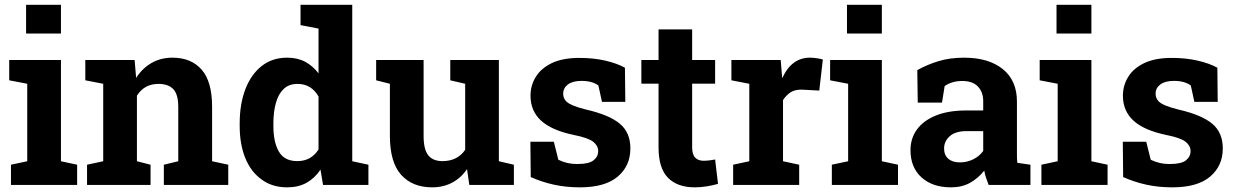

<svg xmlns="http://www.w3.org/2000/svg" viewBox="-20 -782 5226 812"><path d="M90.3 -640.1V-761.7H237.8V-640.1ZM237.8 -528.3V-100.1L306.2 -85.4V0H26.4V-85.4L95.2 -100.1V-427.7L19 -442.4V-528.3Z M559.1 -100.1 616.7 -85.4V0H348.1V-85.4L416.5 -100.1V-427.7L340.8 -442.4V-528.3H549.3L555.7 -452.6Q582 -493.2 620.8 -515.6Q659.7 -538.1 709.5 -538.1Q788.1 -538.1 832.5 -487.8Q877 -437.5 877 -330.1V-100.1L945.3 -85.4V0H672.9V-85.4L733.9 -100.1V-329.6Q733.9 -382.8 712.9 -405Q691.9 -427.2 650.4 -427.2Q590.3 -427.2 559.1 -377.4Z M1194.8 10.3Q1131.3 10.3 1086.9 -22.5Q1041.5 -54.7 1017.6 -113Q993.7 -171.4 993.7 -249.5V-259.8Q993.7 -342.8 1018.1 -405.8Q1042.5 -468.3 1087.2 -503.2Q1131.8 -538.1 1194.3 -538.1Q1237.8 -538.1 1270.5 -520.8Q1303.2 -503.4 1327.1 -471.7V-661.1L1251 -675.8V-761.7H1469.7V-100.1L1538.1 -85.4V0H1346.2L1335.4 -64.5Q1310.5 -27.8 1276.1 -8.8Q1241.7 10.3 1194.8 10.3ZM1237.3 -100.6Q1295.9 -100.6 1327.1 -149.9V-374Q1296.4 -427.2 1238.3 -427.2Q1202.6 -427.2 1180.2 -406.2Q1157.7 -385.3 1147 -347.4Q1136.2 -309.6 1136.2 -259.8V-249.5Q1136.2 -180.2 1159.7 -140.4Q1183.1 -100.6 1237.3 -100.6Z M1807.6 10.3Q1724.1 10.3 1676.5 -42.7Q1628.9 -95.7 1628.9 -207.5V-427.7L1570.8 -442.4V-528.3H1771.5V-206.5Q1771.5 -149.9 1791.3 -125.2Q1811 -100.6 1851.1 -100.6Q1914.6 -100.6 1947.3 -148.4V-427.7L1884.3 -442.4V-528.3H2089.8V-100.1L2153.3 -85.4V0H1964.8L1955.1 -66.9Q1930.2 -29.8 1892.6 -9.8Q1855 10.3 1807.6 10.3Z M2432.6 10.3Q2373.5 10.3 2322.5 -1Q2271.5 -12.2 2224.6 -33.2L2223.1 -182.6H2322.3L2341.3 -106.4Q2357.9 -98.1 2377.7 -93.3Q2397.5 -88.4 2422.9 -88.4Q2470.7 -88.4 2490.2 -104Q2509.8 -119.6 2509.8 -143.1Q2509.8 -165.5 2489.3 -182.1Q2467.8 -199.2 2406.2 -211.4Q2312.5 -231 2268.1 -272Q2223.6 -313 2223.6 -377Q2223.6 -421.4 2246.1 -457Q2268.1 -493.2 2313.7 -515.1Q2359.4 -537.1 2430.7 -537.1Q2490.2 -537.1 2539.8 -525.6Q2589.4 -514.2 2623 -495.6L2624.5 -351.1H2525.9L2510.7 -420.4Q2484.9 -439.9 2439.5 -439.9Q2401.9 -439.9 2381.8 -424.8Q2361.8 -409.7 2361.8 -385.7Q2361.8 -372.1 2369.1 -360.4Q2377 -347.2 2401.1 -336.9Q2425.3 -326.7 2458 -318.8Q2556.2 -296.4 2601.1 -259Q2646 -221.7 2646 -154.3Q2646 -80.6 2592.5 -35.2Q2539.1 10.3 2432.6 10.3Z M2918.5 10.3Q2844.7 10.3 2804.9 -30.3Q2765.1 -70.8 2765.1 -158.7V-428.2H2692.4V-528.3H2765.1V-657.7H2907.2V-528.3H3004.4V-428.2H2907.2V-159.2Q2907.2 -128.4 2920.2 -115.2Q2933.1 -102.1 2955.6 -102.1Q2967.3 -102.1 2981 -103.8Q2994.6 -105.5 3004.4 -107.4L3016.6 -4.4Q2994.6 2 2969 6.1Q2943.4 10.3 2918.5 10.3Z M3291.5 -100.1 3359.9 -85.4V0H3080.6V-85.4L3148.9 -100.1V-427.7L3073.2 -442.4V-528.3H3281.7L3287.1 -462.9L3288.1 -451.2Q3327.6 -538.1 3405.3 -538.1Q3418 -538.1 3433.1 -535.9Q3448.2 -533.7 3460 -530.3L3444.8 -398.9L3374 -402.8H3367.2Q3342.3 -402.8 3325.2 -392.6Q3306.2 -380.9 3291.5 -358.9Z M3562 -640.1V-761.7H3709.5V-640.1ZM3709.5 -528.3V-100.1L3777.8 -85.4V0H3498V-85.4L3566.9 -100.1V-427.7L3490.7 -442.4V-528.3Z M4002 10.3Q3923.3 10.3 3877 -32Q3830.6 -74.2 3830.6 -147Q3830.6 -196.8 3857.9 -234.4Q3885.3 -272 3938 -293.5Q3990.7 -314.9 4068.4 -314.9H4138.2V-354Q4138.2 -392.1 4116 -415.8Q4093.8 -439.5 4049.3 -439.5Q4026.4 -439.5 4008.1 -433.8Q3989.7 -428.2 3975.1 -418L3963.9 -348.1H3861.3L3859.4 -485.4Q3900.9 -508.8 3949.2 -523.4Q3997.6 -538.1 4057.1 -538.1Q4160.6 -538.1 4220.7 -490Q4280.8 -441.9 4280.8 -352.5V-134.8Q4280.8 -124 4281 -113.5Q4281.2 -103 4282.7 -93.3L4337.9 -85.4V0H4161.1Q4155.8 -13.7 4150.4 -29.3Q4145 -44.9 4142.6 -60.5Q4117.2 -28.3 4082.8 -9Q4048.3 10.3 4002 10.3ZM4040 -95.2Q4069.8 -95.2 4096.7 -108.6Q4123.5 -122.1 4138.2 -144V-227.5H4067.9Q4021 -227.5 3996.8 -206.1Q3972.7 -184.6 3972.7 -154.3Q3972.7 -126 3990.5 -110.6Q4008.3 -95.2 4040 -95.2Z M4448.2 -640.1V-761.7H4595.7V-640.1ZM4595.7 -528.3V-100.1L4664.1 -85.4V0H4384.3V-85.4L4453.1 -100.1V-427.7L4377 -442.4V-528.3Z M4938 10.3Q4878.9 10.3 4827.9 -1Q4776.9 -12.2 4730 -33.2L4728.5 -182.6H4827.6L4846.7 -106.4Q4863.3 -98.1 4883.1 -93.3Q4902.8 -88.4 4928.2 -88.4Q4976.1 -88.4 4995.6 -104Q5015.1 -119.6 5015.1 -143.1Q5015.1 -165.5 4994.6 -182.1Q4973.1 -199.2 4911.6 -211.4Q4817.9 -231 4773.4 -272Q4729 -313 4729 -377Q4729 -421.4 4751.5 -457Q4773.4 -493.2 4819.1 -515.1Q4864.7 -537.1 4936 -537.1Q4995.6 -537.1 5045.2 -525.6Q5094.7 -514.2 5128.4 -495.6L5129.9 -351.1H5031.2L5016.1 -420.4Q4990.2 -439.9 4944.8 -439.9Q4907.2 -439.9 4887.2 -424.8Q4867.2 -409.7 4867.2 -385.7Q4867.2 -372.1 4874.5 -360.4Q4882.3 -347.2 4906.5 -336.9Q4930.7 -326.7 4963.4 -318.8Q5061.5 -296.4 5106.4 -259Q5151.4 -221.7 5151.4 -154.3Q5151.4 -80.6 5097.9 -35.2Q5044.4 10.3 4938 10.3Z"/></svg>

Font: Battambang
Style: Bold
Weight: 700
Designer: Danh Hong
Version: Version 8.002; ttfautohint (v1.8.3)